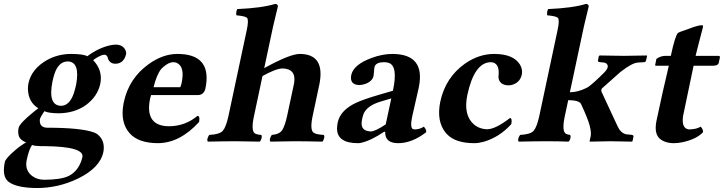

<svg xmlns="http://www.w3.org/2000/svg" viewBox="-36 -718 3680 976"><path d="M351.1 -288.1Q372.1 -403.3 309.1 -405.8Q261.7 -405.8 240.7 -341.8Q235.4 -325.2 231 -305.2Q206.1 -181.6 274.4 -180.2Q316.9 -180.2 338.9 -242.7Q345.7 -263.2 351.1 -288.1ZM169.9 24.9Q140.6 24.4 127 19Q111.3 40.5 99.6 96.2Q88.9 147.5 128.4 177.2Q153.8 195.8 189.5 195.8Q274.9 195.3 313.5 176.3Q360.8 152.3 379.4 93.8Q381.3 86.9 382.8 81.1Q394 27.3 192.9 24.9Q182.1 24.9 169.9 24.9ZM550.8 -394Q522.5 -394 512.7 -420.4Q511.2 -424.8 510.7 -428.2Q505.9 -439.5 494.6 -439.9Q479 -439.9 445.8 -418.5Q439.9 -414.6 437.5 -412.1Q487.8 -360.4 473.6 -291Q459.5 -228 402.3 -185.1Q343.8 -142.6 261.2 -142.1Q210.4 -142.6 189.9 -152.8Q188 -149.9 183.6 -143.6Q169.4 -122.6 166.5 -110.8Q163.1 -70.3 202.6 -68.8Q377 -68.8 442.4 -44.4Q453.1 -40 458.5 -36.1Q498.5 -4.9 490.2 50.3Q489.7 53.2 489.3 55.2Q472.2 135.7 358.9 190.4Q259.8 237.8 152.3 237.8Q46.9 237.3 6.3 205.1Q-25.9 178.7 -12.2 109.4Q-11.7 107.4 -11.7 106Q-7.8 86.9 43 43.9Q71.8 19.5 96.7 5.9Q70.3 -4.4 61.5 -22Q53.2 -42.5 58.6 -67.9Q63.5 -91.3 137.2 -150.9Q148.9 -160.2 158.7 -167.5Q108.4 -198.7 106 -263.7Q105.5 -280.3 108.9 -295.9Q125 -367.7 201.7 -412.1Q258.3 -443.8 326.2 -443.8Q388.7 -443.4 407.7 -432.1Q465.8 -475.6 526.9 -488.3Q540.5 -490.7 551.3 -491.2Q589.4 -491.2 602.5 -461.4Q606.4 -451.2 605 -442.9Q593.3 -394.5 550.8 -394Z M744.6 -274.9H880.4Q882.8 -277.8 887.2 -295.9Q904.8 -379.4 862.3 -398.4Q854 -401.9 845.7 -401.9Q821.3 -401.9 793 -376.5Q788.1 -371.6 784.2 -368.2Q760.7 -339.8 744.6 -274.9ZM967.8 -128.9Q981 -128.9 976.6 -102.1Q976.1 -99.6 976.1 -98.1Q878.4 9.3 766.1 9.8Q668 9.3 623.5 -40Q574.2 -95.2 591.8 -190.4Q592.8 -194.8 593.3 -198.2Q619.1 -320.3 720.7 -392.6Q792.5 -443.8 865.7 -443.8Q1033.7 -443.8 1011.7 -287.6Q1010.3 -276.4 1007.8 -266.1Q999.5 -236.3 972.2 -234.9H731.9Q731.4 -232.4 730.5 -228.5Q728.5 -222.2 727.5 -219.2Q699.7 -88.4 804.7 -77.1Q813.5 -76.2 823.2 -76.2Q905.3 -76.7 967.8 -128.9Z M1553.2 -127.9Q1538.6 -59.1 1557.6 -43.9Q1570.8 -34.2 1609.9 -32.2Q1616.7 -23.9 1607.4 -4.4Q1605 0 1602.5 2Q1516.6 0 1460.9 0Q1421.4 0 1338.4 2Q1331.5 -6.3 1341.3 -25.4Q1343.8 -29.8 1345.7 -32.2Q1383.8 -35.2 1398.4 -56.2Q1412.1 -77.6 1423.3 -127.9L1459 -294.9Q1471.2 -368.2 1399.9 -370.1Q1366.2 -369.1 1298.3 -331.5L1254.9 -127Q1239.3 -54.2 1259.3 -40Q1269.5 -33.7 1292 -32.2Q1298.8 -23.9 1289.1 -4.4Q1286.6 0 1284.7 2Q1198.2 0 1163.1 0Q1104.5 0 1020.5 2Q1013.7 -6.3 1023.4 -25.4Q1025.9 -29.8 1027.8 -32.2Q1080.1 -34.7 1096.7 -53.2Q1113.3 -72.8 1125 -127L1218.3 -564.9Q1229.5 -616.7 1219.7 -627.4Q1210.4 -636.2 1166 -640.1Q1162.1 -654.3 1169.9 -671.9Q1294.9 -677.2 1363.3 -698.2Q1377.4 -696.3 1376.5 -685.1Q1376 -683.1 1352.1 -583L1307.1 -371.6Q1437 -443.4 1487.3 -443.8Q1619.6 -443.8 1586.9 -286.1Q1586.4 -284.7 1586.4 -284.2Z M1922.4 -48.3 1916 -47.9Q1849.6 -2.9 1797.9 8.3Q1789.1 10.3 1783.7 9.8Q1676.8 9.8 1677.2 -65.9Q1677.7 -80.1 1680.7 -95.2Q1694.3 -160.2 1779.3 -197.8Q1816.4 -214.4 1889.6 -235.8L1961.4 -256.8Q1988.3 -382.3 1939.9 -398.4Q1930.2 -401.9 1915 -401.9Q1876 -401.4 1868.2 -379.4Q1866.2 -373.5 1863.8 -339.8Q1863.3 -335 1862.8 -332Q1856.9 -304.7 1821.3 -291.5Q1805.7 -286.1 1790.5 -285.6Q1740.2 -287.1 1749.5 -336.4Q1760.7 -389.2 1851.6 -422.9Q1907.7 -443.8 1958 -443.8Q2127.9 -443.8 2092.8 -273.4Q2092.3 -271.5 2092.3 -271L2059.6 -127Q2046.9 -68.4 2064 -61.5Q2068.4 -60.1 2073.2 -60.1Q2097.7 -60.5 2118.7 -74.2Q2132.8 -58.1 2130.4 -45.9Q2058.6 9.8 1987.8 9.8Q1921.9 9.8 1921.9 -44.9Q1922.4 -46.9 1922.4 -48.3ZM1953.1 -217.8 1897.5 -201.2Q1828.1 -180.2 1811.5 -137.2Q1807.6 -126.5 1804.2 -109.9Q1793 -56.2 1839.4 -50.8Q1844.2 -50.3 1849.1 -49.8Q1873 -50.8 1924.8 -85.9Z M2563 -86.9Q2502.4 -20 2421.9 2.9Q2396.5 9.8 2375.5 9.8Q2278.8 9.8 2235.4 -36.6Q2232.4 -39.6 2230.5 -42Q2181.6 -101.1 2202.1 -201.2Q2228.5 -324.2 2327.6 -394.5Q2398.4 -443.8 2476.1 -443.8Q2574.2 -443.8 2607.4 -389.2Q2621.6 -364.7 2616.7 -339.8Q2608.9 -302.2 2573.2 -288.6Q2561.5 -284.2 2549.8 -284.2Q2511.2 -284.2 2500.5 -312.5Q2497.1 -321.8 2498 -331.1Q2504.9 -389.6 2470.7 -400.4Q2464.4 -401.9 2458 -401.9Q2375 -399.9 2339.8 -235.8Q2318.4 -133.8 2372.6 -85.9Q2401.4 -61.5 2441.4 -61Q2483.9 -62 2556.6 -118.2Q2568.8 -116.7 2563 -86.9Z M2705.1 -127 2798.3 -564.9Q2809.6 -616.7 2799.8 -627.4Q2790.5 -636.2 2746.1 -640.1Q2742.2 -654.3 2750 -671.9Q2875 -677.2 2943.4 -698.2Q2957.5 -696.3 2956.5 -685.1Q2956.1 -683.1 2932.1 -583L2860.8 -249Q2901.4 -249 2946.3 -271.5Q2952.6 -274.9 2956.1 -277.3Q2986.3 -299.8 3035.2 -349.1Q3065.4 -379.4 3045.9 -395.5Q3040.5 -398.9 3035.2 -399.9L3014.6 -401.9Q3003.4 -402.8 3003.4 -409.2Q3003.4 -411.1 3003.9 -412.1L3008.3 -434.1L3013.7 -436Q3014.6 -436 3135.3 -434.1L3251 -436L3253.4 -434.1L3248.5 -412.1Q3246.6 -403.3 3240.7 -402.3Q3238.3 -401.9 3236.3 -401.9L3206.1 -399.9Q3177.7 -397.9 3125 -357.4Q3120.1 -354 3116.7 -351.1L3024.4 -269Q3017.6 -260.7 3022.9 -249L3102.5 -78.1Q3117.2 -44.4 3143.6 -36.1Q3147 -35.2 3149.4 -35.2L3177.7 -32.2Q3184.1 -29.8 3184.6 -25.9L3179.2 0L3175.8 2Q3174.8 2 3066.9 0L2962.9 2L2960.9 0L2966.8 -25.9Q2970.2 -44.9 2961.9 -78.1Q2952.6 -114.7 2917.5 -189.5V-189.9Q2907.2 -208.5 2852.5 -209L2835 -127Q2818.8 -50.3 2841.3 -37.6Q2849.1 -33.7 2861.8 -32.2Q2868.7 -23.9 2859.4 -4.4Q2856.9 0 2854.5 2Q2806.2 0 2743.2 0Q2684.6 0 2600.6 2Q2593.8 -6.3 2603.5 -25.4Q2606 -29.8 2607.9 -32.2Q2660.2 -34.7 2676.8 -53.2Q2693.4 -73.2 2705.1 -127Z M3346.2 -434.1H3374Q3395.5 -534.7 3409.7 -549.8Q3414.6 -554.7 3458 -568.8Q3463.9 -570.8 3467.3 -572.3Q3511.2 -589.4 3531.7 -589.8Q3538.6 -589.8 3537.6 -583Q3537.6 -581.5 3537.6 -581.1Q3537.1 -579.1 3508.3 -467.8L3500 -434.1H3617.2Q3623.5 -432.6 3624 -428.2L3617.2 -397Q3613.3 -384.8 3590.3 -383.8H3489.7Q3477.1 -325.2 3454.1 -213.9Q3440.4 -147.9 3436 -127Q3427.7 -64.5 3465.8 -60.1Q3504.4 -60.5 3525.9 -74.2Q3540 -58.1 3537.6 -45.9Q3505.4 -11.2 3436 4.4Q3411.1 9.8 3389.6 9.8Q3342.3 9.8 3314.9 -15.6Q3314 -17.1 3313 -18.1Q3289.1 -44.4 3301.3 -105Q3332.5 -252.9 3363.8 -383.8H3298.3Q3293.9 -383.8 3294.4 -387.7Q3294.9 -389.2 3294.9 -390.1L3300.8 -418.9Q3321.8 -433.6 3346.2 -434.1Z"/></svg>

Font: Linux Libertine Slanted O
Style: Bold Slanted
Weight: 700
Designer: Philipp H. Poll
Foundry: Philipp H. Poll
Version: Version 5.0.0